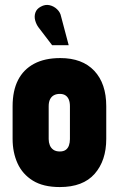

<svg xmlns="http://www.w3.org/2000/svg" viewBox="-20 -747 482 777"><path d="M227 -681Q224 -697 211 -709.5Q198 -722 180.5 -726Q163 -730 145 -720Q128 -711 123 -695.5Q118 -680 122.5 -664Q127 -648 136 -636L191 -564H258ZM410 -185V-317Q410 -409 361.5 -460.5Q313 -512 224 -512Q161 -512 118 -489Q75 -466 53 -423Q31 -380 31 -317V-185Q31 -130 51 -86Q71 -42 113 -16Q155 10 222 10Q316 10 363 -43.5Q410 -97 410 -185ZM263 -317V-184Q263 -170 259 -158.5Q255 -147 246 -140.5Q237 -134 222 -134Q206 -134 196 -141Q186 -148 181.5 -159.5Q177 -171 177 -184V-317Q177 -334 182.5 -345Q188 -356 198 -361.5Q208 -367 222 -367Q236 -367 245 -361Q254 -355 258.5 -344Q263 -333 263 -317Z"/></svg>

Font: Advent Pro ExtraBold
Style: Regular
Weight: 800
Designer: VivaRado, Andreas Kalpakidis
Foundry: VivaRado, Andreas Kalpakidis
Version: Version 3.000